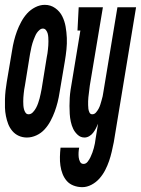

<svg xmlns="http://www.w3.org/2000/svg" viewBox="-42 -560 582 793"><path d="M69 8Q51 8 35.5 1Q20 -6 9 -19Q-2 -32 -8 -47.5Q-14 -63 -17.5 -80.5Q-21 -98 -21.5 -115.5Q-22 -133 -21.5 -150.5Q-21 -168 -19 -186.5Q-17 -205 -14 -222L8 -352Q11 -372 16 -392Q21 -412 28 -431Q35 -450 45.5 -469.5Q56 -489 70 -504.5Q84 -520 103.5 -530Q123 -540 143 -540Q167 -540 186 -526.5Q205 -513 215 -493Q225 -473 229 -450Q233 -427 234 -403.5Q235 -380 232.5 -356Q230 -332 226 -308L204 -178Q201 -158 196 -138Q191 -118 184 -99Q177 -80 167 -61Q157 -42 142.5 -26Q128 -10 108.5 -1Q89 8 69 8ZM76 -88Q86 -88 94 -96.5Q102 -105 107 -114.5Q112 -124 115.5 -134Q119 -144 121.5 -153.5Q124 -163 126 -173Q128 -183 130 -193L151 -323Q153 -331 154 -339.5Q155 -348 156 -356Q157 -364 157.5 -372.5Q158 -381 158 -389Q158 -397 157.5 -405.5Q157 -414 155 -421.5Q153 -429 148 -435.5Q143 -442 135 -442Q128 -442 121.5 -436.5Q115 -431 110.5 -424.5Q106 -418 103 -410.5Q100 -403 97 -396Q94 -389 92 -381.5Q90 -374 88 -366.5Q86 -359 85 -351.5Q84 -344 82 -337L61 -207Q59 -199 58 -190.5Q57 -182 56 -174Q55 -166 54.5 -157.5Q54 -149 54 -141Q54 -133 54.5 -125Q55 -117 57 -109Q59 -101 63.5 -94.5Q68 -88 76 -88ZM298 213Q279 213 262 206.5Q245 200 234 187.5Q223 175 216.5 158.5Q210 142 207.5 124Q205 106 205.5 87.5Q206 69 208 50H285Q283 60 282.5 70Q282 80 283 89.5Q284 99 288.5 108Q293 117 303 117Q313 117 320 108Q327 99 331.5 89.5Q336 80 339.5 70.5Q343 61 345.5 51.5Q348 42 350 32Q352 22 353 12L363 -49Q359 -39 354 -29.5Q349 -20 342.5 -11.5Q336 -3 326.5 2.5Q317 8 307 8Q291 8 279 -3Q267 -14 260.5 -27.5Q254 -41 250.5 -57Q247 -73 246 -89.5Q245 -106 245 -122.5Q245 -139 246 -155.5Q247 -172 249.5 -189Q252 -206 255 -222L290 -434H278L283 -530H383L329 -207Q328 -199 327 -191Q326 -183 325 -174.5Q324 -166 323 -158Q322 -150 322 -142Q322 -134 322 -126Q322 -118 323 -110.5Q324 -103 327.5 -95.5Q331 -88 339 -88Q348 -88 354.5 -95.5Q361 -103 365.5 -111.5Q370 -120 372.5 -128.5Q375 -137 377.5 -145.5Q380 -154 382 -162.5Q384 -171 385 -180L443 -530H520L428 27Q424 47 419.5 66.5Q415 86 408.5 105Q402 124 392.5 142.5Q383 161 369 177Q355 193 336 203Q317 213 298 213Z"/></svg>

Font: Iosevka Slab
Style: Bold Italic
Weight: 700
Italic angle: -9°
Monospace: yes
Designer: Belleve Invis
Foundry: Belleve Invis
Version: Version 11.1.0; ttfautohint (v1.8.3)